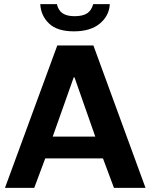

<svg xmlns="http://www.w3.org/2000/svg" viewBox="-20 -905 725 925"><path d="M4 0 256 -686H430L681 0H529L476 -142H198L145 0ZM234 -247H439L339 -532H335ZM336 -754Q256 -754 216.5 -791.5Q177 -829 174 -885H254Q261 -855 281.5 -841Q302 -827 339 -827Q379 -827 400 -841Q421 -855 429 -885H509Q506 -829 461 -791.5Q416 -754 336 -754Z"/></svg>

Font: Chivo Medium SemiBold
Style: Regular
Weight: 600
Version: Version 2.002